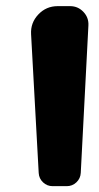

<svg xmlns="http://www.w3.org/2000/svg" viewBox="-20 -615 327 635"><path d="M200.7 0.7C213.1 0.7 223.7 -3.5 232.7 -12C241.7 -20.5 246.5 -31 247.1 -43.3L272.4 -530.9C273.3 -548.2 267.8 -563.2 255.8 -575.8C243.8 -588.4 229.2 -594.7 211.8 -594.7H170.7C145.5 -594.7 124.2 -585.6 106.8 -567.2C89.4 -548.9 81.4 -527.1 82.8 -501.9L108 -42.9C108.7 -30.6 113.5 -20.3 122.4 -11.9C131.3 -3.5 141.8 0.7 154.1 0.7Z"/></svg>

Font: Qalbi
Style: Regular
Weight: 400
Version: Version 001.000